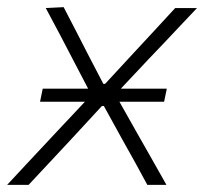

<svg xmlns="http://www.w3.org/2000/svg" viewBox="-39 -517 572 537"><path d="M-19 0Q11.5 -33 34.5 -57.5Q57.5 -82 78 -104Q98 -125.5 121.5 -150.5L198.5 -232.5H73L80.5 -269H207.5L166.5 -347.5Q146.5 -386 130 -417.5Q113 -449 89 -494.5L139 -497Q158.5 -460 174 -429.5Q189.5 -399 205.5 -368L250 -282.5H255L334 -368Q364.5 -401 391.5 -430Q418 -458.5 451 -494.5H512Q481.5 -462.5 460 -439.5Q438.5 -416.5 419 -396Q399.5 -375.5 376 -351L299 -269H427.5L420 -232.5H295L341.5 -150Q362 -114 381 -80.5Q400 -46.5 426.5 0H373Q354 -35 338.5 -63.5Q322.5 -91.5 303 -127L251.5 -220.5H246L161.5 -129Q129 -94.5 101.8 -65Q74.5 -35.5 41 0Z"/></svg>

Font: Heraclito ExtraLight
Style: Italic
Weight: 200
Italic angle: -12°
Designer: Kostas Bartsokas (font) & Cristiano Sobral (main changes)
Foundry: Kostas Bartsokas (font) & Cristiano Sobral (main changes)
Version: Version 1.00;July 8, 2020;FontCreator 13.0.0.2655 64-bit